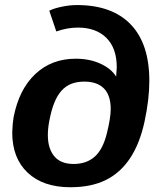

<svg xmlns="http://www.w3.org/2000/svg" viewBox="-20 -745 658 774"><path d="M448.2 -436 450.7 -473.6Q450.7 -550.8 408.9 -592.3Q367.2 -633.8 293.9 -633.8Q251.5 -633.8 207 -618.2L178.7 -701.7Q194.3 -710.4 227.1 -717.5Q259.8 -724.6 290.5 -724.6Q431.6 -724.6 506.8 -646.7Q582 -568.8 582 -418.9Q582 -344.2 562.7 -255.1Q543.5 -166 504.2 -106.9Q464.8 -47.9 406 -19Q347.2 9.8 263.7 9.8Q153.8 9.8 91.6 -48.8Q29.3 -107.4 29.3 -210.9Q30.8 -250.5 34.7 -272Q56.6 -384.8 122.3 -446.5Q188 -508.3 285.2 -508.3Q341.8 -508.3 385.5 -488Q429.2 -467.8 448.2 -436ZM276.9 -84Q328.1 -84 361.1 -112.8Q394 -141.6 410.2 -205.1Q426.3 -268.6 426.3 -305.7Q426.3 -360.4 399.2 -388.2Q372.1 -416 319.8 -416Q290.5 -416 267.8 -407.2Q245.1 -398.4 228 -379.4Q210.9 -360.4 199 -330.8Q187 -301.3 179.2 -259.8Q172.9 -228.5 172.9 -200.2Q172.9 -146.5 198.7 -115.2Q224.6 -84 276.9 -84Z"/></svg>

Font: Liberation Sans
Style: Bold Italic
Weight: 700
Italic angle: -12°
Designer: Steve Matteson
Foundry: Ascender Corporation
Version: Version 2.1.5